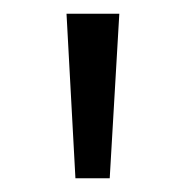

<svg xmlns="http://www.w3.org/2000/svg" viewBox="-20 -788 271 280"><path d="M90 -528 77 -768H154L140 -528Z"/></svg>

Font: Bitter Thin
Style: Regular
Weight: 400
Version: Version 3.021